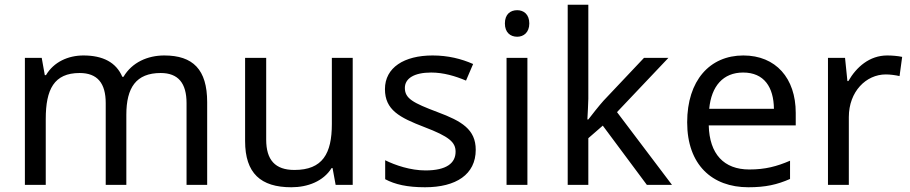

<svg xmlns="http://www.w3.org/2000/svg" viewBox="-20 -780 3841 810"><path d="M673 -546C603 -546 537 -517 501 -456H496C470 -517 414 -546 332 -546C268 -546 207 -519 174 -463H169L156 -536H85V0H173V-278C173 -403 208 -472 316 -472C391 -472 426 -429 426 -345V0H513V-296C513 -410 554 -472 658 -472C732 -472 767 -429 767 -345V0H854V-349C854 -487 794 -546 673 -546Z M1468 -536H1380V-257C1380 -132 1341 -63 1222 -63C1141 -63 1103 -105 1103 -191V-536H1014V-185C1014 -49 1080 10 1209 10C1278 10 1344 -15 1379 -71H1383L1396 0H1468Z M1987 -148C1987 -234 1928 -269 1826 -307C1723 -346 1688 -364 1688 -409C1688 -449 1727 -474 1799 -474C1851 -474 1901 -459 1946 -440L1976 -510C1926 -532 1870 -546 1805 -546C1685 -546 1604 -495 1604 -404C1604 -316 1666 -284 1770 -244C1875 -204 1902 -180 1902 -140C1902 -92 1864 -61 1775 -61C1712 -61 1647 -83 1605 -104V-24C1646 -2 1698 10 1773 10C1904 10 1987 -44 1987 -148Z M2162 -737C2133 -737 2110 -720 2110 -681C2110 -643 2133 -625 2162 -625C2189 -625 2213 -643 2213 -681C2213 -720 2189 -737 2162 -737ZM2205 -536H2117V0H2205Z M2462 -363V-760H2375V0H2462V-197L2523 -250L2709 0H2815L2583 -307L2800 -536H2697L2526 -355C2508 -335 2474 -292 2462 -276H2458C2459 -301 2462 -342 2462 -363Z M3116 -546C2974 -546 2879 -440 2879 -264C2879 -85 2984 10 3137 10C3210 10 3258 -1 3313 -25V-102C3257 -78 3209 -65 3141 -65C3034 -65 2973 -130 2970 -251H3337V-304C3337 -450 3253 -546 3116 -546ZM3115 -474C3204 -474 3244 -412 3245 -321H2972C2981 -417 3031 -474 3115 -474Z M3723 -546C3648 -546 3593 -497 3559 -438H3555L3545 -536H3473V0H3561V-286C3561 -394 3634 -466 3717 -466C3735 -466 3758 -463 3775 -459L3786 -540C3768 -544 3743 -546 3723 -546Z"/></svg>

Font: Noto Sans Hebrew Droid Medium
Style: Regular
Weight: 500
Designer: Monotype Design Team
Foundry: Monotype Imaging Inc.
Version: Version 1.100